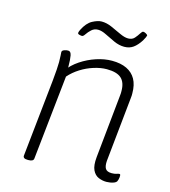

<svg xmlns="http://www.w3.org/2000/svg" viewBox="-105 -777 768 867"><g transform="rotate(15 278.5 -343.0)"><path d="M472 6Q453 6 435 -1.5Q417 -9 407 -30Q397 -51 401 -91L431 -386Q432 -392 432 -398Q432 -404 432 -408Q432 -448 411 -467Q390 -486 343 -486Q315 -486 283 -476Q251 -466 222.5 -448Q194 -430 173 -406L131 -12Q130 2 107 2H103Q91 2 86 -2Q81 -6 82 -13L120 -373Q123 -402 124.5 -425.5Q126 -449 126 -461Q126 -481 125 -492Q124 -503 124 -507Q124 -512 127 -514.5Q130 -517 135 -519Q140 -521 144.5 -521.5Q149 -522 153 -522Q165 -522 168.5 -503.5Q172 -485 172 -453Q172 -442 170.5 -432Q169 -422 166 -413L157 -430Q179 -460 212 -482Q245 -504 283 -516.5Q321 -529 356 -529Q397 -529 425 -515.5Q453 -502 467.5 -476Q482 -450 482 -411Q482 -406 482 -400Q482 -394 481 -389L450 -87Q448 -62 455.5 -50Q463 -38 485 -38Q499 -38 507 -41Q515 -44 520 -44Q523 -44 524 -42Q525 -40 525 -37Q525 -33 524.5 -28Q524 -23 522.5 -18Q521 -13 519 -9Q516 -4 507.5 -0.5Q499 3 489 4.5Q479 6 472 6ZM195 -602Q190 -602 182.5 -604Q175 -606 175 -611Q175 -613 176.5 -617.5Q178 -622 180 -626Q198 -662 222.5 -675Q247 -688 265 -688Q288 -688 312 -677.5Q336 -667 359 -656Q382 -645 399 -645Q418 -645 428.5 -657Q439 -669 446 -680.5Q453 -692 458 -692Q464 -692 471.5 -687.5Q479 -683 479 -680Q479 -678 476 -671Q473 -664 467 -654Q451 -629 433.5 -616.5Q416 -604 392 -604Q368 -604 343.5 -615Q319 -626 297.5 -637Q276 -648 259 -648Q241 -648 228.5 -636.5Q216 -625 208.5 -613.5Q201 -602 195 -602Z"/></g></svg>

Font: Asap ExtraLight
Style: Italic
Weight: 250
Italic angle: -6°
Version: Version 3.001